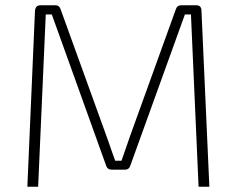

<svg xmlns="http://www.w3.org/2000/svg" viewBox="-20 -710 900 730"><path d="M669 -690H726Q746 -690 746 -669L776 0H735L706 -655H683L475 -79Q470 -65 456 -65H404Q389 -65 384 -79L177 -655H154L125 0H84L113 -669Q115 -690 134 -690H191Q205 -690 210 -676L385 -192Q390 -178 395.5 -162.5Q401 -147 407.5 -128Q414 -109 418 -99H442L475 -194L649 -676Q654 -690 669 -690Z"/></svg>

Font: Exo 2.0 Extra Light
Style: Regular
Weight: 250
Designer: Natanael Gama
Version: Version 1.001;PS 001.001;hotconv 1.0.70;makeotf.lib2.5.58329